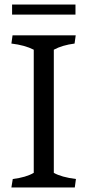

<svg xmlns="http://www.w3.org/2000/svg" viewBox="-20 -822 383 842"><path d="M128 -64V-604Q89 -624 30 -631L35 -667H312L307 -631Q253 -624 216 -604V-64Q249 -45 313 -37L308 0H30L36 -37Q94 -44 128 -64ZM33 -802H311V-758H33Z"/></svg>

Font: Caladea
Style: Regular
Weight: 400
Designer: Carolina Giovagnoli and Andres Torresi
Foundry: Carolina Giovagnoli & Andres Torresi
Version: Version 1.001